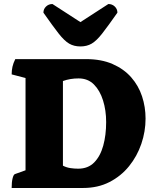

<svg xmlns="http://www.w3.org/2000/svg" viewBox="-20 -935 769 955"><path d="M38 0Q38 -29 42.5 -47.5Q47 -66 54 -69L107 -88V-547L38 -565Q38 -585 42 -603Q46 -621 56 -641H408Q484 -641 540 -616.5Q596 -592 632.5 -550.5Q669 -509 686.5 -456Q704 -403 704 -345Q704 -281 683 -219.5Q662 -158 622 -108.5Q582 -59 524.5 -29.5Q467 0 393 0ZM369 -96Q418 -96 448.5 -127Q479 -158 493.5 -210.5Q508 -263 508 -328Q508 -386 492.5 -435.5Q477 -485 447 -515Q417 -545 371 -545Q329 -545 293 -532V-111Q310 -102 329.5 -99Q349 -96 369 -96ZM380 -704Q348 -704 324 -718Q300 -732 271.5 -768.5Q243 -805 196 -872Q196 -890 209 -902.5Q222 -915 241 -915L380 -825L519 -915Q538 -915 551 -902.5Q564 -890 564 -872Q517 -805 488.5 -768.5Q460 -732 436 -718Q412 -704 380 -704Z"/></svg>

Font: Petrona Black
Style: Regular
Weight: 900
Designer: Ringo R. Seeber
Foundry: Ringo R. Seeber
Version: Version 2.001; ttfautohint (v1.8.3)